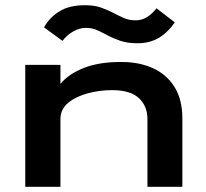

<svg xmlns="http://www.w3.org/2000/svg" viewBox="-20 -717 790 737"><path d="M77 0V-468H212V-395Q244 -434 304 -457Q364 -480 448 -479Q515 -479 567.5 -455Q620 -431 650 -383Q680 -335 680 -262V0H546V-259Q546 -310 513 -340.5Q480 -371 410 -371Q363 -371 317.5 -359Q272 -347 242 -322.5Q212 -298 212 -260V0ZM581 -685 651 -631Q623 -591 588.5 -571Q554 -551 508 -551Q470 -551 443 -560Q416 -569 394.5 -580.5Q373 -592 353.5 -601Q334 -610 310 -610Q285 -610 260.5 -596Q236 -582 220 -560L149 -612Q171 -651 209 -674Q247 -697 306 -697Q342 -697 367.5 -688Q393 -679 414 -668Q435 -657 455 -648Q475 -639 501 -639Q525 -639 544.5 -651.5Q564 -664 581 -685Z"/></svg>

Font: Inconsolata ExtraExpanded ExtraBold
Style: Regular
Weight: 800
Width: 8
Monospace: yes
Designer: Raph Levien, Cyreal, Brenton Simpson
Foundry: Raph Levien, Cyreal, Google
Version: Version 3.001; ttfautohint (v1.8.2.53-6de2)